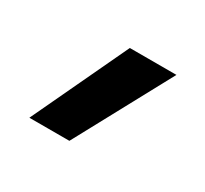

<svg xmlns="http://www.w3.org/2000/svg" viewBox="-69 -1033 484 453"><g transform="rotate(30 172.5 -806.5)"><path d="M49 -676 172 -937H299L158 -676Z"/></g></svg>

Font: Matangi
Style: Bold
Weight: 700
Designer: Prashant Pant
Foundry: The Graphic Ant
Version: Version 3.002